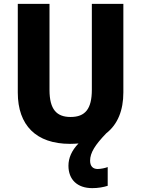

<svg xmlns="http://www.w3.org/2000/svg" viewBox="-20 -734 730 993"><path d="M446 97C446 56 472 15 530 -45C589 -91 618 -164 618 -256V-714H455V-270C455 -171 421 -129 345 -129C273 -129 236 -168 236 -269V-714H72V-255C72 -86 167 10 342 10C358 10 372 9 386 8C351 44 334 83 334 123C334 195 380 239 457 239C488 239 515 234 537 227V130C525 135 501 140 485 140C462 140 446 127 446 97Z"/></svg>

Font: Noto Sans Myanmar SemiCondensed ExtraBold
Style: Regular
Weight: 800
Width: 4
Designer: Monotype Design Team
Foundry: Monotype Imaging Inc.
Version: Version 2.107